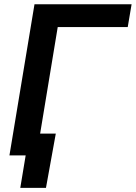

<svg xmlns="http://www.w3.org/2000/svg" viewBox="-20 -748 653 924"><path d="M613.3 -727.5 594.7 -617.7H257.8L155.8 0H25.4L146 -727.5ZM77.6 156.2 103.5 0H63.5L80.6 -105H248.5L201.2 156.2Z"/></svg>

Font: Inter 18pt SemiBold
Style: Italic
Weight: 600
Italic angle: -9.3988°
Designer: Rasmus Andersson
Foundry: rsms
Version: Version 4.001;git-66647c0bb